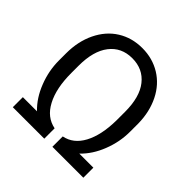

<svg xmlns="http://www.w3.org/2000/svg" viewBox="-186 -879 1037 1037"><g transform="rotate(45 332.5 -360.5)"><path d="M359.9 0H596.2V-76.7H488.8C523.4 -109.9 550.3 -151.4 569.8 -201.7C589.4 -251.5 599.1 -302.2 599.1 -354.5V-418C598.1 -476.6 585.9 -528.8 563 -575.2C540 -621.6 507.8 -657.2 466.8 -682.6C425.3 -708 378.9 -720.7 326.7 -720.7C274.4 -720.7 227.5 -708 186 -682.1C144.5 -656.2 112.8 -619.1 89.8 -571.8C66.9 -524.4 55.2 -470.2 55.2 -409.7V-355.5C55.2 -302.7 64.9 -251.5 84.5 -201.7C104 -151.4 130.9 -109.9 165.5 -76.7H57.6V0H297.9V-79.1C250.5 -88.4 214.4 -116.7 189 -165C163.1 -213.4 150.4 -276.4 150.4 -354.5V-409.7C150.4 -484.4 166 -542 197.3 -582.5C228.5 -623 271.5 -643.6 326.7 -643.6C381.8 -643.6 424.8 -623.5 456.5 -583.5C488.3 -543.5 503.9 -485.8 503.9 -410.6V-345.2C502.9 -269 489.7 -208 464.8 -161.6C439.9 -115.2 404.8 -87.9 359.9 -79.1Z"/></g></svg>

Font: Roboto
Style: Regular
Weight: 400
Designer: Google
Version: Version 2.137; 2017